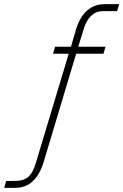

<svg xmlns="http://www.w3.org/2000/svg" viewBox="-190 -743 596 929"><path d="M-169.5 166 -160.5 133 -108.5 132Q-72.5 131 -51.2 111.2Q-30 91.5 -16.5 45L142.5 -483H66.5L76.5 -517H153.5L178.5 -603Q197.5 -663 232.5 -693Q267.5 -723 317.5 -723H386.5L376.5 -689H303.5Q274.5 -689 251.2 -666.8Q228 -644.5 216.5 -607L188.5 -517H320.5L310.5 -483H178.5L21.5 40Q3.5 100 -30.5 133Q-64.5 166 -118.5 166Z"/></svg>

Font: Public Sans Thin
Style: Italic
Weight: 100
Italic angle: -8°
Designer: The Public Sans project authors (U.S. Web Design System). Libre Franklin designed by Pablo Impallari and Rodrigo Fuenzal
Version: Version 2.000